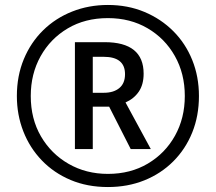

<svg xmlns="http://www.w3.org/2000/svg" viewBox="-20 -744 871 774"><path d="M415 10Q332 10 264.5 -18.5Q197 -47 148.5 -97.5Q100 -148 74 -214.5Q48 -281 48 -357Q48 -438 76 -505.5Q104 -573 154 -622Q204 -671 271 -697.5Q338 -724 415 -724Q495 -724 562 -696Q629 -668 678.5 -618.5Q728 -569 755 -502Q782 -435 782 -357Q782 -277 755 -210Q728 -143 678.5 -93.5Q629 -44 562 -17Q495 10 415 10ZM415 -43Q506 -43 576 -84.5Q646 -126 685.5 -197Q725 -268 725 -357Q725 -447 685 -518Q645 -589 575 -630Q505 -671 415 -671Q323 -671 253 -629.5Q183 -588 143.5 -517Q104 -446 104 -357Q104 -265 145 -194.5Q186 -124 256.5 -83.5Q327 -43 415 -43ZM282 -143V-574H402Q559 -574 559 -447Q559 -403 539.5 -374.5Q520 -346 486 -331L588 -143H507L420 -314H354V-143ZM399 -370Q438 -370 461 -389Q484 -408 484 -445Q484 -515 398 -515H354V-370Z"/></svg>

Font: Noto Sans Myanmar Condensed
Style: Regular
Weight: 400
Width: 3
Designer: Monotype Design Team
Foundry: Monotype Imaging Inc.
Version: Version 2.107; ttfautohint (v1.8.4.7-5d5b)